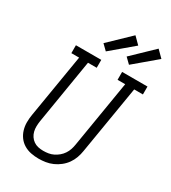

<svg xmlns="http://www.w3.org/2000/svg" viewBox="-232 -1096 1087 1220"><g transform="rotate(30 311.0 -485.5)"><path d="M251 8Q222 8 194.5 2.5Q167 -3 143.5 -17Q120 -31 104 -52.5Q88 -74 80 -100.5Q72 -127 72 -155.5Q72 -184 77 -213L154 -677H97V-735H283V-677H219L141 -203Q138 -184 137.5 -164.5Q137 -145 141.5 -127Q146 -109 156 -94Q166 -79 181 -68.5Q196 -58 214.5 -54Q233 -50 252 -50Q271 -50 289.5 -53Q308 -56 325.5 -64.5Q343 -73 358.5 -86Q374 -99 385 -115.5Q396 -132 402 -150Q408 -168 411 -187L492 -677H436V-735H622V-677H558L475 -177Q471 -151 462 -126Q453 -101 437.5 -79Q422 -57 400 -39.5Q378 -22 353 -11Q328 0 302 4Q276 8 251 8ZM451 -796 412 -834 563 -979 611 -931ZM281 -796 242 -834 393 -979 441 -931Z"/></g></svg>

Font: Iosevka Slab Light Extended
Style: Italic
Weight: 300
Width: 7
Italic angle: -9°
Monospace: yes
Designer: Belleve Invis
Foundry: Belleve Invis
Version: Version 11.1.0; ttfautohint (v1.8.3)